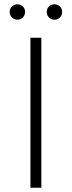

<svg xmlns="http://www.w3.org/2000/svg" viewBox="-20 -876 335 896"><path d="M122 0V-700H173V0ZM234 -784Q219 -784 208.5 -794.5Q198 -805 198 -820Q198 -836 208.5 -846Q219 -856 234 -856Q249 -856 259.5 -846Q270 -836 270 -820Q270 -805 259.5 -794.5Q249 -784 234 -784ZM61 -784Q47 -784 36 -794.5Q25 -805 25 -820Q25 -836 36 -846Q47 -856 61 -856Q76 -856 86.5 -846Q97 -836 97 -820Q97 -805 86.5 -794.5Q76 -784 61 -784Z"/></svg>

Font: Montserrat Light
Style: Regular
Weight: 300
Designer: Julieta Ulanovsky
Foundry: Julieta Ulanovsky
Version: Version 9.000; ttfautohint (v1.8.4.7-5d5b)